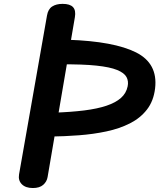

<svg xmlns="http://www.w3.org/2000/svg" viewBox="-20 -948 804 968"><path d="M233 -259.5 253 -380Q338.5 -383 404.5 -391.2Q470.5 -399.5 516.8 -415Q563 -430.5 589.8 -454.2Q616.5 -478 623.5 -512.5Q629 -538.5 617.8 -559.5Q606.5 -580.5 570.5 -595.2Q534.5 -610 466 -617.2Q397.5 -624.5 288 -623.5L324 -747.5Q555 -739.5 665.8 -683.8Q776.5 -628 762 -503Q754.5 -439 721 -395.8Q687.5 -352.5 635 -326Q582.5 -299.5 516.8 -285.5Q451 -271.5 378.5 -266Q306 -260.5 233 -259.5ZM145.5 0Q109 0 90 -19.2Q71 -38.5 76 -68.5L217 -870Q222.5 -902 243 -915.2Q263.5 -928.5 295.5 -928.5Q333 -928.5 348.2 -912Q363.5 -895.5 357.5 -861L220 -55.5Q216 -32 197.8 -16Q179.5 0 145.5 0Z"/></svg>

Font: Edu VIC WA NT Hand
Style: Regular
Weight: 400
Designer: Tina and Corey Anderson, Eben Sorkin, Mirko Velimirovic
Foundry: Google for Education
Version: Version 1.000